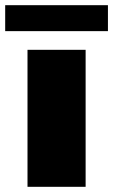

<svg xmlns="http://www.w3.org/2000/svg" viewBox="-46 -720 436 740"><path d="M60 0V-528H284V0ZM-26 -600V-700H370V-600Z"/></svg>

Font: Archivo Expanded Black
Style: Regular
Weight: 900
Width: 7
Designer: Hector Gatti
Foundry: Omnibus-Type
Version: Version 2.001